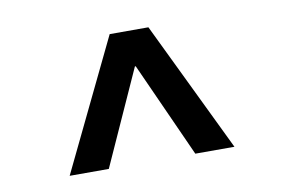

<svg xmlns="http://www.w3.org/2000/svg" viewBox="-46 -861 673 459"><g transform="rotate(-10 290.0 -631.5)"><path d="M337 -790 490 -473H395L291 -703.5H289L185 -473H90L243 -790Z"/></g></svg>

Font: Hepta Slab Medium
Style: Regular
Weight: 500
Designer: Michael LaGattuta
Foundry: Michael LaGattuta
Version: Version 1.102